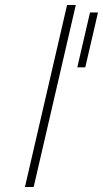

<svg xmlns="http://www.w3.org/2000/svg" viewBox="-20 -750 413 770"><path d="M373 -700 322 -480H290L341 -700ZM80 0 249 -730H284L115 0Z"/></svg>

Font: TitilliumWebThinItalic
Style: Thin Italic
Weight: 200
Italic angle: -13°
Version: Version 1.001;PS 57.000;hotconv 1.0.70;makeotf.lib2.5.55311